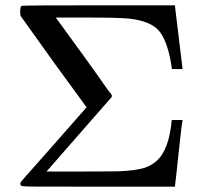

<svg xmlns="http://www.w3.org/2000/svg" viewBox="-20 -703 762 723"><path d="M667 -247Q665 -244 652.5 -125.5Q640 -7 639 -4V0H352Q132 0 95.5 -0.5Q59 -1 58 -5V-6Q55 -12 58 -17L74 -36Q90 -54 122 -90Q154 -126 183 -159L306 -299Q180 -470 57 -644L56 -658Q56 -677 61 -681Q64 -683 352 -683H639V-679Q639 -678 653 -563Q667 -448 667 -447V-443H627V-447Q613 -543 581.5 -583.5Q550 -624 465 -633Q426 -637 295 -637H190L294 -494Q318 -461 345 -423Q372 -385 385 -366L399 -348Q403 -341 400 -337L155 -57Q408 -57 429 -58Q490 -61 521 -70Q552 -79 576 -103Q614 -143 625 -235Q625 -238 625.5 -242Q626 -246 627 -248V-251H667Z"/></svg>

Font: KaTeX_Main
Style: Regular
Weight: 400
Version: Version 1.1; ttfautohint (v1.3)